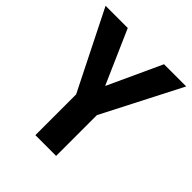

<svg xmlns="http://www.w3.org/2000/svg" viewBox="-190 -812 936 936"><g transform="rotate(45 278.0 -344.0)"><path d="M556 -688 347 -281V0H204V-281L0 -688H153L275 -410L403 -688Z"/></g></svg>

Font: Libra Sans
Style: Bold
Weight: 700
Foundry: Context Ltd
Version: Version 1.000